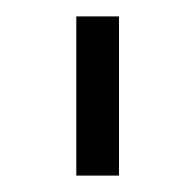

<svg xmlns="http://www.w3.org/2000/svg" viewBox="-20 -750 238 234"><path d="M125 -536V-730H73V-536Z"/></svg>

Font: Secuela Light
Style: Regular
Weight: 300
Designer: Fernando Haro
Foundry: deFharo
Version: Version 1.708